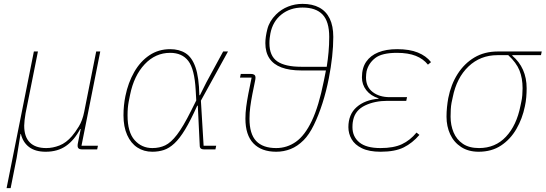

<svg xmlns="http://www.w3.org/2000/svg" viewBox="-20 -772 2819 992"><path d="M35 200H14L155 -506H176L112 -186Q109 -170 107 -151.5Q105 -133 105 -123Q105 -65 134 -36Q163 -7 219 -7Q253 -7 287.5 -20.5Q322 -34 352 -69Q369 -89 387.5 -119Q406 -149 415 -194L477 -506H498L401 -19H486L482 0H404Q393 0 387 -4.5Q381 -9 381 -19Q381 -24 381.5 -27.5Q382 -31 383 -35L397 -105H394Q364 -48 321 -18Q278 12 216 12Q162 12 130 -12.5Q98 -37 88 -80H86L66 44Z M1097 -19 1093 0H1035Q1024 0 1018 -4.5Q1012 -9 1012 -19L1002 -226H999Q965 -150 936.5 -103Q908 -56 881 -31Q854 -6 826.5 3Q799 12 767 12Q723 12 689.5 -10Q656 -32 637 -74.5Q618 -117 618 -176Q618 -202 620.5 -227Q623 -252 628 -276Q642 -345 673.5 -400Q705 -455 752 -486.5Q799 -518 859 -518Q906 -518 939 -497Q972 -476 990 -424.5Q1008 -373 1010 -280H1013L1046 -346L1133 -506H1158L1018 -252L1032 -19ZM767 -7Q804 -7 833.5 -21Q863 -35 894.5 -76Q926 -117 967 -199L994 -253L991 -307Q985 -415 953 -457Q921 -499 859 -499Q783 -499 727.5 -440Q672 -381 652 -282L645 -247Q642 -231 640.5 -214Q639 -197 639 -176Q639 -89 675.5 -48Q712 -7 767 -7Z M1224 -390H1277Q1288 -390 1294 -385.5Q1300 -381 1300 -371Q1300 -367 1299.5 -363.5Q1299 -360 1298 -355L1284 -286Q1277 -250 1273 -219.5Q1269 -189 1269 -159Q1269 -80 1303.5 -43.5Q1338 -7 1407 -7Q1463 -7 1509 -39.5Q1555 -72 1591 -147.5Q1627 -223 1653 -353L1664 -408H1537Q1476 -408 1434.5 -423.5Q1393 -439 1372 -470.5Q1351 -502 1351 -549Q1351 -581 1361.5 -622Q1372 -663 1406 -697Q1433 -724 1468.5 -738Q1504 -752 1543 -752Q1594 -752 1629.5 -733Q1665 -714 1683.5 -676Q1702 -638 1702 -581Q1702 -533 1696 -478.5Q1690 -424 1679 -368Q1666 -301 1646 -238.5Q1626 -176 1601.5 -126Q1577 -76 1549 -48Q1517 -16 1481.5 -2Q1446 12 1407 12Q1331 12 1289.5 -31Q1248 -74 1248 -159Q1248 -189 1252 -219.5Q1256 -250 1263 -287L1280 -371H1220ZM1372 -549Q1372 -483 1412.5 -455Q1453 -427 1537 -427H1668L1669 -433Q1674 -464 1677.5 -502.5Q1681 -541 1681 -581Q1681 -661 1646.5 -697Q1612 -733 1543 -733Q1479 -733 1434 -697Q1389 -661 1377 -599Q1375 -588 1373.5 -575.5Q1372 -563 1372 -549Z M2132 -87 2147 -75Q2111 -33 2066 -10.5Q2021 12 1946 12Q1887 12 1850 -6Q1813 -24 1796.5 -53Q1780 -82 1780 -115Q1780 -181 1822.5 -218.5Q1865 -256 1936 -262V-264Q1895 -277 1872.5 -306Q1850 -335 1850 -372Q1850 -421 1872 -453Q1894 -485 1934.5 -501.5Q1975 -518 2032 -518Q2096 -518 2139 -500.5Q2182 -483 2207 -451L2191 -438Q2167 -468 2128 -483.5Q2089 -499 2031 -499Q1953 -499 1918.5 -472Q1884 -445 1874 -404Q1873 -397 1872 -389.5Q1871 -382 1871 -372Q1871 -323 1905.5 -296.5Q1940 -270 1994 -270H2083L2079 -251H1982Q1916 -251 1866 -227Q1816 -203 1805 -153Q1802 -139 1801.5 -130Q1801 -121 1801 -115Q1801 -66 1836.5 -36.5Q1872 -7 1946 -7Q2014 -7 2056.5 -27Q2099 -47 2132 -87Z M2775 -487H2627V-484Q2663 -454 2682 -411.5Q2701 -369 2701 -316Q2701 -293 2699 -269.5Q2697 -246 2692 -223Q2679 -159 2648 -105.5Q2617 -52 2568.5 -20Q2520 12 2453 12Q2400 12 2362.5 -12.5Q2325 -37 2306 -78Q2287 -119 2287 -169Q2287 -194 2289.5 -218.5Q2292 -243 2296 -265Q2310 -336 2344.5 -390Q2379 -444 2431 -475Q2483 -506 2552 -506H2779ZM2606 -487H2550Q2462 -487 2400.5 -428.5Q2339 -370 2319 -269L2313 -241Q2310 -225 2309 -207Q2308 -189 2308 -169Q2308 -125 2323.5 -88Q2339 -51 2371.5 -29Q2404 -7 2455 -7Q2539 -7 2594 -65.5Q2649 -124 2669 -225L2673 -244Q2677 -261 2678.5 -280Q2680 -299 2680 -316Q2680 -368 2664 -408Q2648 -448 2606 -487Z"/></svg>

Font: IBM Plex Sans Thin
Style: Italic
Weight: 250
Italic angle: -11.31°
Designer: Mike Abbink, Paul van der Laan, Pieter van Rosmalen
Foundry: Bold Monday
Version: Version 3.201